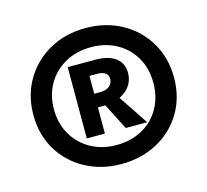

<svg xmlns="http://www.w3.org/2000/svg" viewBox="-78 -799 719 666"><g transform="rotate(-15 281.5 -466.0)"><path d="M281 -222Q209 -222 151.5 -253.5Q94 -285 61.5 -340Q29 -395 29 -465Q29 -535 61.5 -590.5Q94 -646 151.5 -678Q209 -710 281 -710Q354 -710 411.5 -678Q469 -646 501.5 -590.5Q534 -535 534 -465Q534 -395 501.5 -340Q469 -285 411.5 -253.5Q354 -222 281 -222ZM282 -290Q334 -290 374.5 -312.5Q415 -335 437.5 -375Q460 -415 460 -465Q460 -517 437.5 -556.5Q415 -596 374.5 -618.5Q334 -641 282 -641Q230 -641 189.5 -618.5Q149 -596 126 -556.5Q103 -517 103 -465Q103 -415 126 -375Q149 -335 189.5 -312.5Q230 -290 282 -290ZM187 -339V-595H287Q333 -595 358.5 -576Q384 -557 384 -522Q384 -483 353 -458Q322 -433 270 -433H188V-482H273Q295 -482 307 -492Q319 -502 319 -518Q319 -531 309 -538.5Q299 -546 281 -546H252V-339ZM327 -339 265 -460 322 -462 404 -339Z"/></g></svg>

Font: Ysabeau Office ExtraBold
Style: Regular
Weight: 800
Designer: Christian Thalmann (Catharsis Fonts)
Version: Version 2.001;gftools[0.9.30]; featfreeze: tnum,lnum,ss02